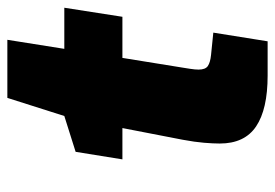

<svg xmlns="http://www.w3.org/2000/svg" viewBox="-130 -600 730 509"><g transform="rotate(-90 234.5 -345.0)"><path d="M289 0Q200 0 154.5 -30.5Q109 -61 109 -127Q109 -144 111 -168.5Q113 -193 119 -225L150 -385H67L87 -509L182 -539L230 -690H384L360 -539H469L445 -385H336L310 -224Q309 -218 307 -205Q305 -192 305 -183Q305 -165 314.5 -158.5Q324 -152 344 -150L403 -144L380 0Z"/></g></svg>

Font: Exo Thin Black
Style: Italic
Weight: 900
Italic angle: -9°
Version: Version 2.000